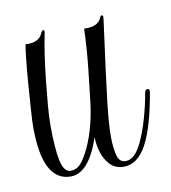

<svg xmlns="http://www.w3.org/2000/svg" viewBox="-54 -427 426 477"><g transform="rotate(-10 159.0 -188.5)"><path d="M88 2Q17 2 17 -135Q17 -148 19 -177.5Q21 -207 23.5 -241Q26 -275 29 -303Q32 -331 34 -341Q68 -339 77 -361Q80 -368 84 -368Q86 -368 86 -365Q86 -361 85 -357Q81 -338 76.5 -308Q72 -278 68.5 -245Q65 -212 62.5 -182.5Q60 -153 60 -133Q60 -74 66.5 -43Q73 -12 90 -12Q104 -12 114 -22Q124 -32 137 -58Q162 -112 169 -183Q179 -266 181.5 -303.5Q184 -341 184 -354Q219 -352 228 -374Q230 -379 233 -379Q237 -379 236 -371Q226 -296 219.5 -247Q213 -198 209.5 -167Q206 -136 204.5 -115.5Q203 -95 203 -77Q203 -54 207.5 -33Q212 -12 229 -12Q252 -12 270 -50Q282 -75 291.5 -108.5Q301 -142 306 -172Q308 -179 313 -179Q318 -179 318 -172Q303 -84 280 -41.5Q257 1 222 1Q201 1 188 -12.5Q175 -26 169 -45.5Q163 -65 163 -84Q134 2 88 2Z"/></g></svg>

Font: Updock
Style: Regular
Weight: 400
Designer: Robert E. Leuschke
Foundry: Robert E. Leuschke
Version: Version 1.010; ttfautohint (v1.8.4.7-5d5b)